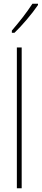

<svg xmlns="http://www.w3.org/2000/svg" viewBox="-20 -1016 225 1036"><path d="M185 -989V-996H155C121 -944 89 -904 44 -851V-839H58C97 -876 152 -940 185 -989ZM97 0V-760H71V0Z"/></svg>

Font: Noto Sans Arabic ExtCond Thin
Style: Regular
Weight: 100
Width: 2
Designer: Monotype Design Team, Nadine Chahine, Nizar Qandah and Khaled Hosny
Foundry: Monotype Imaging Inc.
Version: Version 2.012